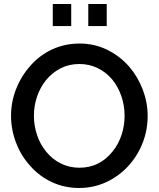

<svg xmlns="http://www.w3.org/2000/svg" viewBox="-20 -932 792 957"><path d="M335 -912H243V-802H335ZM512 -912H420V-802H512ZM619 -104Q665 -154 690.5 -218.5Q716 -283 716 -354Q716 -421 691.5 -485.5Q667 -550 623 -601Q576 -654 513 -684.5Q450 -715 377 -715Q304 -715 241.5 -686.5Q179 -658 133 -606Q87 -555 61 -490Q35 -425 35 -355Q35 -287 59.5 -222Q84 -157 129 -107Q175 -54 238 -24.5Q301 5 375 5Q446 5 509 -24Q572 -53 619 -104ZM209 -532Q240 -570 282 -591.5Q324 -613 376 -613Q425 -613 467 -592.5Q509 -572 540 -535Q569 -499 585 -452.5Q601 -406 601 -355Q601 -306 586 -260Q571 -214 542 -178Q477 -96 376 -96Q326 -96 283.5 -117Q241 -138 211 -175Q181 -211 165 -258Q149 -305 149 -355Q149 -404 164.5 -450Q180 -496 209 -532Z"/></svg>

Font: RT Raleway SemiBold
Style: Regular
Weight: 400
Designer: Matt McInerney, Pablo Impallari, Rodrigo Fuenzalida — Edited by Milan Moffatt in April 2016
Foundry: Matt McInerney, Pablo Impallari, Rodrigo Fuenzalida — Edited by Milan Moffatt in April 2016
Version: Version 3.001